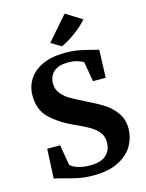

<svg xmlns="http://www.w3.org/2000/svg" viewBox="-143 -1068 888 1164"><g transform="rotate(-15 301.5 -485.5)"><path d="M104 -22Q69 -32 57 -33L66 -218H147L169 -89Q182 -75 215.5 -64Q249 -53 292 -53Q359 -53 392.5 -82.5Q426 -112 426 -165Q426 -200 406 -225.5Q386 -251 351 -271.5Q316 -292 255 -319Q172 -357 117.5 -409.5Q63 -462 63 -552Q63 -608 92 -653.5Q121 -699 178.5 -725.5Q236 -752 319 -752Q368 -752 405.5 -745Q443 -738 487 -726Q513 -719 526 -717L520 -542H440L419 -665Q410 -674 383 -682.5Q356 -691 323 -691Q263 -691 232.5 -663.5Q202 -636 202 -590Q202 -553 224.5 -526Q247 -499 279 -480.5Q311 -462 380 -428Q436 -401 476 -375Q516 -349 545 -307.5Q574 -266 574 -210Q574 -155 546.5 -105Q519 -55 456.5 -22Q394 11 297 11Q243 11 200 2Q157 -7 104 -22ZM250 -833 380 -982 481 -919Q447 -880 397.5 -844.5Q348 -809 313 -795Z"/></g></svg>

Font: Koeln Type Serif
Style: Bold
Weight: 700
Designer: Eben Sorkin
Foundry: Eben Sorkin
Version: Version 2.002